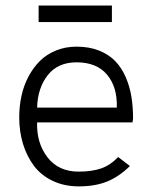

<svg xmlns="http://www.w3.org/2000/svg" viewBox="-20 -661 543 687"><path d="M118.2 -582V-641.1H380.4V-582ZM262.2 5.9Q210 5.9 168.5 -13.9Q127 -33.7 101.3 -67.9Q75.7 -102.1 62.3 -146.2Q48.8 -190.4 48.8 -241.2Q48.8 -281.2 56.9 -318.1Q64.9 -355 82 -387.2Q99.1 -419.4 123 -443.1Q147 -466.8 180.7 -480.5Q214.4 -494.1 253.9 -494.1Q299.3 -494.1 334.5 -480Q369.6 -465.8 392.3 -442.4Q415 -418.9 429.7 -385.3Q444.3 -351.6 450.2 -315.2Q456.1 -278.8 456.1 -236.8L454.1 -223.1H112.8Q110.4 -149.4 149.9 -98.1Q189.5 -46.9 261.2 -46.9Q308.1 -46.9 341.6 -58.3Q375 -69.8 402.8 -99.1L444.8 -66.9Q405.3 -28.3 362.5 -11.2Q319.8 5.9 262.2 5.9ZM112.8 -275.9H397.9Q400.4 -349.1 363.3 -393.6Q326.2 -438 253.9 -438Q187 -438 150.9 -392.1Q114.7 -346.2 112.8 -275.9Z"/></svg>

Font: HK Grotesk Light
Style: Regular
Weight: 300
Designer: Alfredo Marco Pradil and Stefan Peev
Foundry: Hanken Design Co.
Version: Version 1.045;PS 001.045;hotconv 1.0.88;makeotf.lib2.5.64775